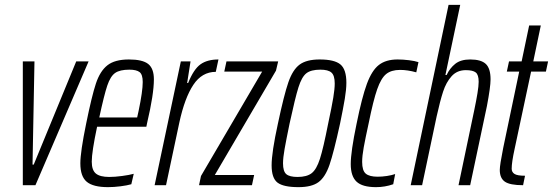

<svg xmlns="http://www.w3.org/2000/svg" viewBox="-20 -763 2278 791"><path d="M74 0V-510H122L114 -85H119L294 -510H345L126 0Z M311 -90Q311 -137 335 -254Q358 -367 375 -418.5Q392 -470 422.5 -494Q453 -518 511 -518Q567 -518 590.5 -499.5Q614 -481 614 -436Q614 -375 586 -256L583 -241H380Q358 -137 358 -97Q358 -62 375 -48Q392 -34 430 -34Q453 -34 483 -38Q513 -42 531 -47L521 -4Q504 1 476.5 4.5Q449 8 425 8Q364 8 337.5 -14Q311 -36 311 -90ZM545 -279 551 -306Q568 -387 568 -425Q568 -456 555 -466Q542 -476 513 -476Q474 -476 454.5 -462.5Q435 -449 422 -410.5Q409 -372 389 -279Z M725 -510H765L751 -421H755Q778 -478 806 -498Q834 -518 880 -518L869 -467Q812 -467 776.5 -413.5Q741 -360 719 -259L664 0H617Z M800 0 808 -38 1060 -468H904L913 -510H1126L1117 -472L865 -42H1027L1018 0Z M1099 -82Q1099 -135 1125 -254Q1150 -372 1168 -424Q1186 -476 1214.5 -497Q1243 -518 1297 -518Q1358 -518 1382.5 -497.5Q1407 -477 1407 -422Q1407 -395 1400.5 -356Q1394 -317 1381 -254Q1355 -135 1337.5 -84Q1320 -33 1292 -12.5Q1264 8 1210 8Q1148 8 1123.5 -10.5Q1099 -29 1099 -82ZM1332 -254Q1347 -324 1353 -360.5Q1359 -397 1359 -419Q1359 -452 1345.5 -464Q1332 -476 1300 -476Q1261 -476 1242 -461Q1223 -446 1209.5 -403Q1196 -360 1173 -254Q1159 -186 1152.5 -149.5Q1146 -113 1146 -90Q1146 -57 1159.5 -45.5Q1173 -34 1206 -34Q1244 -34 1264 -49.5Q1284 -65 1298 -108.5Q1312 -152 1332 -254Z M1425 -87Q1425 -138 1449 -253Q1471 -362 1491.5 -417.5Q1512 -473 1541 -495.5Q1570 -518 1618 -518Q1640 -518 1664.5 -515Q1689 -512 1704 -507L1695 -465Q1659 -475 1628 -475Q1592 -475 1571 -458Q1550 -441 1534 -395.5Q1518 -350 1499 -256Q1485 -192 1478.5 -156Q1472 -120 1472 -96Q1472 -60 1487 -47.5Q1502 -35 1536 -35Q1554 -35 1574 -38Q1594 -41 1608 -46L1600 -4Q1566 8 1529 8Q1473 8 1449 -14.5Q1425 -37 1425 -87Z M1828 -743H1876L1815 -454H1820Q1833 -482 1855.5 -500Q1878 -518 1917 -518Q1962 -518 1981.5 -499.5Q2001 -481 2001 -436Q2001 -405 1986 -326L1917 0H1869L1934 -310Q1942 -348 1947 -378.5Q1952 -409 1952 -426Q1952 -455 1940 -464.5Q1928 -474 1899 -474Q1863 -474 1840.5 -449Q1818 -424 1805.5 -385.5Q1793 -347 1779 -284L1719 0H1672Z M2039 -63Q2039 -83 2053 -153L2119 -468H2068L2077 -510H2129L2160 -658H2208L2177 -510H2238L2229 -468H2168L2100 -149Q2088 -94 2088 -68Q2088 -54 2099.5 -46.5Q2111 -39 2143 -39L2135 0Q2081 0 2060 -14.5Q2039 -29 2039 -63Z"/></svg>

Font: Saira Ultra Condensed Light
Style: Italic
Weight: 300
Width: 1
Italic angle: -12°
Designer: Hector Gatti with collaboration of the Omnibus-Type team
Foundry: Omnibus-Type
Version: Version 1.001; ttfautohint (v1.8)